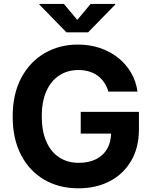

<svg xmlns="http://www.w3.org/2000/svg" viewBox="-20 -969 791 998"><path d="M388.2 9.8Q286.2 9.8 209.2 -35.5Q132.1 -80.8 89 -164.4Q45.9 -248 45.9 -362.8Q45.9 -480.8 90.7 -564.6Q135.5 -648.3 212.3 -692.8Q289 -737.3 384.9 -737.3Q446.2 -737.3 499.2 -719.6Q552.1 -701.8 593.5 -669Q634.9 -636.2 661.1 -591.5Q687.2 -546.7 694.8 -492.9H543.2Q535.7 -519.1 521.8 -539.8Q507.8 -560.5 488 -575.2Q468.1 -589.8 442.9 -597.4Q417.7 -605 387.3 -605Q331.2 -605 288.2 -577Q245.2 -549.1 221.1 -495.3Q197.1 -441.5 197.1 -364.3Q197.1 -287.1 220.9 -233.2Q244.6 -179.2 287.7 -150.9Q330.8 -122.6 389.2 -122.6Q441.8 -122.6 479.5 -141.7Q517.3 -160.8 537.4 -196Q557.4 -231.2 557.4 -279L588.7 -274.4H399.6V-387.6H702.1V-296.7Q702.1 -201.3 661.6 -132.7Q621.2 -64 550.4 -27.1Q479.6 9.8 388.2 9.8ZM312 -948.7 381.8 -865.6 451.1 -948.7H578.8V-945.1L437.8 -800.8H325.5L184.7 -945.1V-948.7Z"/></svg>

Font: Adwaita Sans
Style: Regular
Weight: 400
Designer: Rasmus Andersson
Foundry: rsms
Version: Version 4.001;git-9221beed3